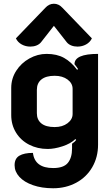

<svg xmlns="http://www.w3.org/2000/svg" viewBox="-20 -797 594 1026"><path d="M58 86Q58 50 83.5 35Q109 20 156 20Q166 101 264 101Q320 101 342.5 73.5Q365 46 365 -3V-29Q382 -41 387 -49L383 -54Q357 -29 313.5 -15Q270 -1 235 -1Q180 -1 135.5 -24Q91 -47 65.5 -88.5Q40 -130 40 -182V-327Q40 -377 66.5 -418.5Q93 -460 137 -484.5Q181 -509 229 -509Q284 -509 322.5 -487.5Q361 -466 392 -424L397 -428Q392 -437 378 -454Q378 -509 504 -509V-24Q504 43 473 96.5Q442 150 387 179.5Q332 209 264 209Q203 209 156 192.5Q109 176 83.5 148Q58 120 58 86ZM368 -188V-322Q368 -352 341 -372Q314 -392 272 -392Q226 -392 201.5 -372.5Q177 -353 177 -317V-192Q177 -157 201 -137.5Q225 -118 272 -118Q314 -118 341 -138.5Q368 -159 368 -188ZM142 -548Q117 -548 96 -559.5Q75 -571 65 -592L222 -755Q242 -777 268 -777Q294 -777 314 -755L471 -592Q461 -571 440 -559.5Q419 -548 394 -548Q376 -548 361 -554Q346 -560 337 -571L268 -659L199 -571Q190 -560 175 -554Q160 -548 142 -548Z"/></svg>

Font: K2D ExtraBold
Style: Regular
Weight: 800
Designer: Katatrad Aksorn Co.,Ltd.
Foundry: Cadson Demak Co.,Ltd.
Version: Version 1.000; ttfautohint (v1.6)